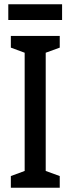

<svg xmlns="http://www.w3.org/2000/svg" viewBox="-20 -883 332 903"><path d="M272 -863H19V-789H272ZM261 0V-55L195 -79V-635L261 -659V-714H31V-659L96 -635V-79L31 -55V0Z"/></svg>

Font: Noto Sans Gurmukhi UI ExtraCondensed Medium
Style: Regular
Weight: 500
Width: 2
Designer: Jelle Bosma - Monotype Design Team
Foundry: Monotype Imaging Inc.
Version: Version 2.004